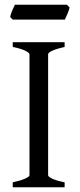

<svg xmlns="http://www.w3.org/2000/svg" viewBox="-20 -794 338 814"><path d="M34 0V-21Q67 -28 86 -36.5Q105 -45 105 -51V-564Q105 -570 87 -579Q69 -588 34 -595V-615H254V-595Q222 -588 203 -579.5Q184 -571 184 -564V-51Q184 -45 201.5 -36.5Q219 -28 254 -21V0ZM275 -762Q273 -752 266 -735.5Q259 -719 255 -711H34L23 -722Q25 -733 31.5 -748.5Q38 -764 43 -774H264Z"/></svg>

Font: ChillKai
Style: Regular
Weight: 400
Designer: ChillType
Foundry: 寒蝉字型
Version: Version 2.000